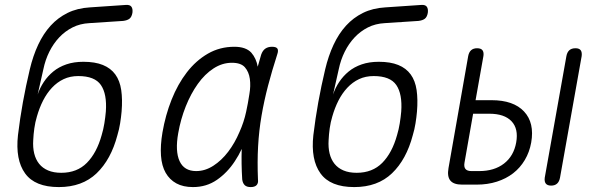

<svg xmlns="http://www.w3.org/2000/svg" viewBox="-20 -750 2440 780"><path d="M480 -665 343 -656Q305 -654 274.5 -638.5Q244 -623 220.5 -598Q197 -573 180.5 -540Q164 -507 156 -468L133 -366Q142 -393 158 -417Q174 -441 196.5 -459.5Q219 -478 249.5 -488.5Q280 -499 319 -499Q366 -499 398 -486Q430 -473 448.5 -447.5Q467 -422 472.5 -384Q478 -346 474 -297Q472 -274 468 -249Q464 -224 457 -201Q431 -102 372.5 -46Q314 10 219 10Q122 10 82 -45.5Q42 -101 53 -201Q61 -268 73 -334.5Q85 -401 101 -468Q114 -523 135 -568Q156 -613 185.5 -645.5Q215 -678 254.5 -697.5Q294 -717 345 -720L492 -730Q508 -731 514 -722.5Q520 -714 518 -698Q515 -681 506 -674Q497 -667 480 -665ZM229 -48Q293 -48 333 -88.5Q373 -129 393 -201Q400 -224 404 -249Q408 -274 410 -297Q415 -368 390 -404.5Q365 -441 298 -441Q265 -441 238.5 -428.5Q212 -416 191 -393.5Q170 -371 155 -341.5Q140 -312 130 -277Q123 -254 119.5 -229Q116 -204 115 -181Q113 -151 119 -126.5Q125 -102 139 -84.5Q153 -67 175.5 -57.5Q198 -48 229 -48Z M764 10Q724 10 696.5 -5Q669 -20 653 -48Q637 -76 634 -117.5Q631 -159 640 -212Q652 -282 677 -345Q702 -408 739 -456Q776 -504 824.5 -532Q873 -560 932 -560Q979 -560 1001 -536Q1021 -513 1027 -479Q1034 -503 1041 -528Q1047 -545 1058 -552.5Q1069 -560 1085 -560Q1102 -560 1107 -552.5Q1112 -545 1106 -528Q1085 -463 1069 -402Q1053 -341 1042.5 -280Q1032 -219 1028.5 -155.5Q1025 -92 1028 -21Q1030 -6 1022.5 2Q1015 10 998.5 10Q982 10 974 2Q966 -6 964 -21Q960 -86 962 -145Q950 -119 934 -95Q904 -49 861.5 -19.5Q819 10 764 10ZM777 -55Q813 -55 846.5 -76.5Q880 -98 907 -133.5Q934 -169 953 -214Q971 -254 980 -296Q983 -313 987 -331L993 -367Q999 -401 995 -429.5Q991 -458 975 -476.5Q959 -495 922 -495Q883 -495 847.5 -472Q812 -449 783.5 -409Q755 -369 734.5 -317.5Q714 -266 704 -209Q691 -136 709.5 -95.5Q728 -55 777 -55Z M1680 -665 1543 -656Q1505 -654 1474.5 -638.5Q1444 -623 1420.5 -598Q1397 -573 1380.5 -540Q1364 -507 1356 -468L1333 -366Q1342 -393 1358 -417Q1374 -441 1396.5 -459.5Q1419 -478 1449.5 -488.5Q1480 -499 1519 -499Q1566 -499 1598 -486Q1630 -473 1648.5 -447.5Q1667 -422 1672.5 -384Q1678 -346 1674 -297Q1672 -274 1668 -249Q1664 -224 1657 -201Q1631 -102 1572.5 -46Q1514 10 1419 10Q1322 10 1282 -45.5Q1242 -101 1253 -201Q1261 -268 1273 -334.5Q1285 -401 1301 -468Q1314 -523 1335 -568Q1356 -613 1385.5 -645.5Q1415 -678 1454.5 -697.5Q1494 -717 1545 -720L1692 -730Q1708 -731 1714 -722.5Q1720 -714 1718 -698Q1715 -681 1706 -674Q1697 -667 1680 -665ZM1429 -48Q1493 -48 1533 -88.5Q1573 -129 1593 -201Q1600 -224 1604 -249Q1608 -274 1610 -297Q1615 -368 1590 -404.5Q1565 -441 1498 -441Q1465 -441 1438.5 -428.5Q1412 -416 1391 -393.5Q1370 -371 1355 -341.5Q1340 -312 1330 -277Q1323 -254 1319.5 -229Q1316 -204 1315 -181Q1313 -151 1319 -126.5Q1325 -102 1339 -84.5Q1353 -67 1375.5 -57.5Q1398 -48 1429 -48Z M1912 -343H1977Q2066 -343 2109 -297Q2152 -251 2138 -171Q2131 -132 2112 -100Q2093 -68 2064.5 -46Q2036 -24 1998.5 -12Q1961 0 1917 0H1857Q1823 0 1809.5 -16.5Q1796 -33 1802 -67L1882 -522Q1885 -538 1894 -546Q1903 -554 1918 -554Q1934 -554 1940 -546Q1946 -538 1944 -523ZM1867 -89Q1864 -72 1871 -63.5Q1878 -55 1895 -55H1927Q1988 -55 2027.5 -85.5Q2067 -116 2077 -171Q2087 -227 2058 -257.5Q2029 -288 1968 -288H1902ZM2255 -28Q2252 -12 2243 -4Q2234 4 2219 4Q2204 4 2197.5 -4Q2191 -12 2193 -28L2281 -522Q2284 -538 2293 -546Q2302 -554 2318 -554Q2333 -554 2339 -546Q2345 -538 2343 -522Z"/></svg>

Font: Maple Mono ExtraLight
Style: Italic
Weight: 275
Italic angle: -10°
Monospace: yes
Designer: subframe7536
Version: Version 7.000